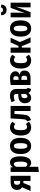

<svg xmlns="http://www.w3.org/2000/svg" viewBox="2006 -2838 1051 5103"><g transform="rotate(-90 2531.5 -286.5)"><path d="M410 -530V0H274V-191H220L143 0H6L106 -226Q35 -265 35 -359Q35 -442 88.5 -486Q142 -530 246 -530ZM274 -276V-439H244Q206 -439 189 -420.5Q172 -402 172 -359Q172 -314 188 -295Q204 -276 241 -276Z M928 -266Q928 -180 907 -116.5Q886 -53 847 -18.5Q808 16 755 16Q691 16 649 -40V204L513 219V-530H634L640 -470Q665 -509 696.5 -527.5Q728 -546 768 -546Q846 -546 887 -474Q928 -402 928 -266ZM788 -265Q788 -366 772 -405Q756 -444 724 -444Q683 -444 649 -382V-133Q678 -86 716 -86Q788 -86 788 -265Z M1420 -265Q1420 -132 1362.5 -58Q1305 16 1204 16Q1103 16 1045.5 -56Q988 -128 988 -265Q988 -401 1045 -473.5Q1102 -546 1204 -546Q1306 -546 1363 -475Q1420 -404 1420 -265ZM1129 -265Q1129 -167 1147 -126.5Q1165 -86 1204 -86Q1243 -86 1261 -127Q1279 -168 1279 -265Q1279 -363 1261 -403Q1243 -443 1204 -443Q1165 -443 1147 -402.5Q1129 -362 1129 -265Z M1848 -483 1791 -407Q1748 -441 1709 -441Q1666 -441 1644.5 -400.5Q1623 -360 1623 -262Q1623 -167 1645 -129.5Q1667 -92 1709 -92Q1730 -92 1748 -99.5Q1766 -107 1788 -124L1848 -46Q1784 16 1701 16Q1596 16 1538 -54Q1480 -124 1480 -261Q1480 -349 1507 -413.5Q1534 -478 1583.5 -512Q1633 -546 1700 -546Q1785 -546 1848 -483Z M2268 -530V0H2132V-428H2054L2044 -268Q2037 -163 2023 -111.5Q2009 -60 1980 -34Q1951 -8 1891 12L1858 -88Q1881 -100 1893 -116.5Q1905 -133 1911 -168.5Q1917 -204 1921 -276L1935 -530Z M2748 -76 2720 14Q2678 9 2652 -7.5Q2626 -24 2613 -59Q2567 16 2483 16Q2417 16 2378 -29Q2339 -74 2339 -148Q2339 -234 2392.5 -280Q2446 -326 2549 -326H2586V-358Q2586 -407 2570.5 -426.5Q2555 -446 2516 -446Q2471 -446 2401 -420L2370 -507Q2410 -526 2455 -536Q2500 -546 2540 -546Q2631 -546 2675 -501Q2719 -456 2719 -365V-134Q2719 -109 2725.5 -96.5Q2732 -84 2748 -76ZM2586 -139V-247H2562Q2516 -247 2494.5 -225.5Q2473 -204 2473 -159Q2473 -121 2486 -101.5Q2499 -82 2522 -82Q2564 -82 2586 -139Z M3208 -160Q3208 -80 3154.5 -40Q3101 0 3007 0H2824V-526Q2929 -546 3001 -546Q3088 -546 3138.5 -507Q3189 -468 3189 -402Q3189 -314 3089 -289Q3208 -276 3208 -160ZM2960 -454V-319H3001Q3029 -319 3043.5 -334Q3058 -349 3058 -388Q3058 -427 3044 -441.5Q3030 -456 2999 -456Q2988 -456 2960 -454ZM3071 -167Q3071 -211 3055 -227Q3039 -243 3006 -243H2960V-91H3006Q3038 -91 3054.5 -107Q3071 -123 3071 -167Z M3629 -483 3572 -407Q3529 -441 3490 -441Q3447 -441 3425.5 -400.5Q3404 -360 3404 -262Q3404 -167 3426 -129.5Q3448 -92 3490 -92Q3511 -92 3529 -99.5Q3547 -107 3569 -124L3629 -46Q3565 16 3482 16Q3377 16 3319 -54Q3261 -124 3261 -261Q3261 -349 3288 -413.5Q3315 -478 3364.5 -512Q3414 -546 3481 -546Q3566 -546 3629 -483Z M3966 -284 4089 0H3952L3856 -233H3817V0H3681V-530H3817V-320H3859L3956 -530H4080Z M4542 -265Q4542 -132 4484.5 -58Q4427 16 4326 16Q4225 16 4167.5 -56Q4110 -128 4110 -265Q4110 -401 4167 -473.5Q4224 -546 4326 -546Q4428 -546 4485 -475Q4542 -404 4542 -265ZM4251 -265Q4251 -167 4269 -126.5Q4287 -86 4326 -86Q4365 -86 4383 -127Q4401 -168 4401 -265Q4401 -363 4383 -403Q4365 -443 4326 -443Q4287 -443 4269 -402.5Q4251 -362 4251 -265Z M5012 0H4888V-205Q4888 -305 4909 -395L4759 0H4623V-530H4747V-324Q4747 -219 4727 -135L4875 -530H5012ZM4676 -777 4749 -792Q4756 -760 4773 -746.5Q4790 -733 4818 -733Q4847 -733 4864 -746.5Q4881 -760 4888 -792L4962 -777Q4957 -712 4920 -674Q4883 -636 4818 -636Q4754 -636 4717.5 -674Q4681 -712 4676 -777Z"/></g></svg>

Font: Fira Sans Compressed SemiBold
Style: Regular
Weight: 600
Width: 1
Designer: bBox Type GmbH & Carrois Corporate GbR & Edenspiekermann AG
Foundry: bBox Type GmbH & Carrois Corporate GbR & Edenspiekermann AG
Version: Version 4.301